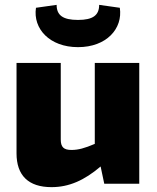

<svg xmlns="http://www.w3.org/2000/svg" viewBox="-20 -756 644 790"><path d="M301 -562C418 -562 486 -638 473 -724L388 -736C388 -693 362 -674 301 -674C239 -674 213 -693 213 -736L128 -724C115 -638 184 -562 301 -562ZM370 -497V-164C328 -146 302 -139 274 -139C242 -139 230 -151 230 -182V-497H48V-125C48 -34 97 14 192 14C264 14 327 -14 394 -71L409 0H553V-497Z"/></svg>

Font: Exo 2 Extra Bold
Style: Regular
Weight: 800
Designer: Natanael Gama
Version: Version 1.001;PS 001.001;hotconv 1.0.88;makeotf.lib2.5.64775